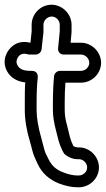

<svg xmlns="http://www.w3.org/2000/svg" viewBox="-21 -701 448 813"><path d="M198 -631C217 -631 232 -614 232 -596V-568L225 -497C224 -486 229 -470 250 -470H322C340 -470 357 -454 357 -435C357 -416 340 -401 322 -401H233C220 -401 209 -390 208 -379C205 -348 203 -310 203 -265V-235C203 -211 207 -185 214 -157C227 -109 226 -99 243 -64L248 -55C250 -50 254 -47 258 -44C270 -35 287 -27 306 -27H313C331 -27 348 -11 348 8C348 27 331 42 313 42H306C290 42 270 38 247 29C217 18 197 0 184 -28C180 -37 175 -45 172 -52C167 -62 158 -104 154 -116C141 -162 134 -201 134 -235V-265C134 -315 136 -351 139 -372C140 -382 137 -401 114 -401H108C74 -401 60 -411 53 -425C48 -434 48 -440 51 -450C57 -467 72 -479 97 -471C100 -470 103 -470 105 -470H130C143 -470 154 -481 155 -492L163 -564V-567V-596C163 -614 179 -631 198 -631ZM398 8C398 -38 359 -77 313 -77H306C304 -77 293 -80 290 -82C274 -115 275 -124 263 -170C256 -194 253 -216 253 -235V-265C253 -298 254 -327 256 -351H322C368 -351 407 -389 407 -435C407 -481 368 -520 322 -520H278L282 -565V-567V-596C282 -642 243 -681 197 -681C151 -681 113 -642 113 -596V-568L108 -520C89 -525 65 -525 46 -515C12 -498 -17 -449 8 -401C23 -372 51 -356 86 -352C84 -330 84 -300 84 -265V-235C84 -195 91 -150 106 -101C109 -93 111 -81 115 -67C122 -40 128 -30 138 -8C156 32 188 60 229 76C256 86 282 92 306 92H313C359 92 398 54 398 8Z"/></svg>

Font: AppleStorm
Style: XbdOut
Weight: 800
Foundry: Cannot Into Space Fonts
Version: Version 1.01